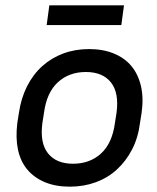

<svg xmlns="http://www.w3.org/2000/svg" viewBox="-20 -692 590 720"><path d="M242 8Q189 8 149 -8.5Q109 -25 83 -55.5Q57 -86 47.5 -130.5Q38 -175 45 -231L51 -269Q59 -324 81.5 -368.5Q104 -413 138.5 -444Q173 -475 217.5 -491.5Q262 -508 314 -508Q366 -508 406.5 -491.5Q447 -475 472.5 -444.5Q498 -414 508.5 -369.5Q519 -325 511 -269L505 -231Q498 -175 475 -131Q452 -87 418 -56Q384 -25 339 -8.5Q294 8 242 8ZM254 -78Q317 -78 359 -116.5Q401 -155 411 -231L417 -269Q427 -344 396 -383Q365 -422 302 -422Q239 -422 197 -383.5Q155 -345 145 -269L139 -231Q129 -156 160 -117Q191 -78 254 -78ZM165 -672H445L435 -598H155Z"/></svg>

Font: Retni Sans Medium
Style: Italic
Weight: 500
Italic angle: -8°
Designer: Vitaly Kuzmin
Foundry: ParaType Ltd.
Version: Version 1.00;June 10, 2019;FontCreator 11.5.0.2425 64-bit; t